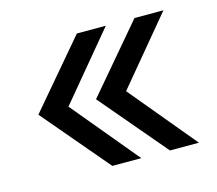

<svg xmlns="http://www.w3.org/2000/svg" viewBox="-74 -617 720 638"><g transform="rotate(-15 286.5 -298.0)"><path d="M238.8 -70.3 45.4 -298.3 238.8 -525.9H338.4L148.9 -298.3L338.4 -70.3ZM437 -70.3 243.7 -298.3 437 -525.9H536.6L347.2 -298.3L536.6 -70.3Z"/></g></svg>

Font: Inter 17pt
Style: Regular
Weight: 400
Version: Version 4.001;git-66647c0bb